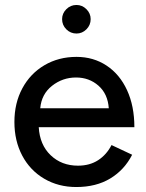

<svg xmlns="http://www.w3.org/2000/svg" viewBox="-20 -741 588 773"><path d="M38 -250Q38 -326 70 -385.5Q102 -445 159 -478.5Q216 -512 288 -512Q356 -512 409 -477Q462 -442 491.5 -378Q521 -314 521 -229H136Q140 -158 184 -116Q228 -74 294 -74Q341 -74 375 -96Q409 -118 429 -157L512 -118Q481 -57 424 -22.5Q367 12 287 12Q215 12 158 -21.5Q101 -55 69.5 -114.5Q38 -174 38 -250ZM418 -305Q414 -363 376.5 -396Q339 -429 286 -429Q232 -429 189.5 -395.5Q147 -362 142 -305ZM230 -664Q230 -687 247 -704Q264 -721 288 -721Q311 -721 328 -704Q345 -687 345 -664Q345 -640 328 -623Q311 -606 288 -606Q264 -606 247 -623Q230 -640 230 -664Z"/></svg>

Font: Oak Sans Medium
Style: Regular
Weight: 500
Designer: Erik Kennedy, Walven
Foundry: Erik Kennedy, Walven
Version: Version 1.000